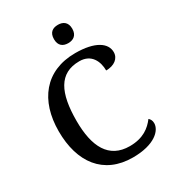

<svg xmlns="http://www.w3.org/2000/svg" viewBox="-220 -1050 1068 1181"><g transform="rotate(-30 314.5 -459.0)"><path d="M379 -798C414 -798 444 -816 444 -863C444 -911 414 -928 379 -928C342 -928 314 -911 314 -863C314 -816 342 -798 379 -798ZM372 10C526 10 590 -56 590 -108C590 -127 582 -140 572 -148C538 -103 487 -60 390 -60C242 -60 183 -175 183 -358C183 -556 236 -668 381 -668C467 -668 496 -599 496 -536C554 -536 593 -566 593 -611C593 -675 525 -724 384 -724C169 -724 56 -574 56 -358C56 -137 164 10 372 10Z"/></g></svg>

Font: Noto Serif Vithkuqi Medium
Style: Regular
Weight: 500
Version: Version 1.005